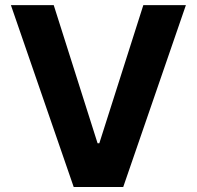

<svg xmlns="http://www.w3.org/2000/svg" viewBox="-20 -748 787 768"><path d="M194.9 -727.5 370.3 -175H377.3L553.3 -727.5H723.6L472.9 0H274.8L23.6 -727.5Z"/></svg>

Font: Inter
Style: Regular
Weight: 400
Designer: Rasmus Andersson
Foundry: rsms
Version: Version 4.000;git-8c9346024